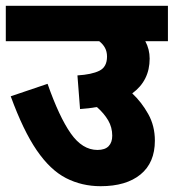

<svg xmlns="http://www.w3.org/2000/svg" viewBox="-20 -642 599 662"><path d="M0 -622H559V-500H481Q496 -472 496 -440Q496 -364 436 -320Q468 -290 491 -249Q514 -208 514 -157Q514 -81 464.5 -40.5Q415 0 327 0Q262 0 207.5 -28Q153 -56 106.5 -124Q60 -192 17 -310L144 -353Q184 -239 224 -182Q264 -125 316 -125Q342 -125 354.5 -138Q367 -151 367 -174Q367 -203 353 -227Q339 -251 314 -273Q287 -268 256 -266L247 -382Q296 -385 322.5 -398Q349 -411 349 -447Q349 -464 342 -477Q335 -490 322 -500H0Z"/></svg>

Font: Noto Sans Devanagari UI SemiCondensed ExtraBold
Style: Regular
Weight: 800
Width: 4
Designer: Jelle Bosma - Monotype Design Team
Foundry: Monotype Imaging Inc.
Version: Version 2.004; ttfautohint (v1.8.4.7-5d5b)